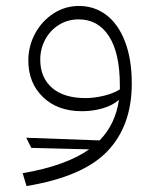

<svg xmlns="http://www.w3.org/2000/svg" viewBox="-20 -373 528 644"><path d="M422 -93Q422 49 340 134.5Q258 220 69 251L56 208Q201 183 279 128L85 123L68 89L314 98Q367 44 379 -38Q357 -19 324 -9.5Q291 0 255 0Q173 0 124 -47.5Q75 -95 75 -170Q75 -218 97.5 -260Q120 -302 159 -327.5Q198 -353 245 -353Q297 -353 337 -322.5Q377 -292 399.5 -233Q422 -174 422 -93ZM382 -73V-87Q382 -195 345.5 -251.5Q309 -308 244 -308Q207 -308 177.5 -289.5Q148 -271 131.5 -240Q115 -209 115 -173Q115 -113 154.5 -78.5Q194 -44 267 -44Q295 -44 327 -51.5Q359 -59 382 -73Z"/></svg>

Font: FiraGO ExtraLight
Style: Regular
Weight: 200
Designer: bBox Type
Foundry: bBox Type GmbH
Version: Version 1.001